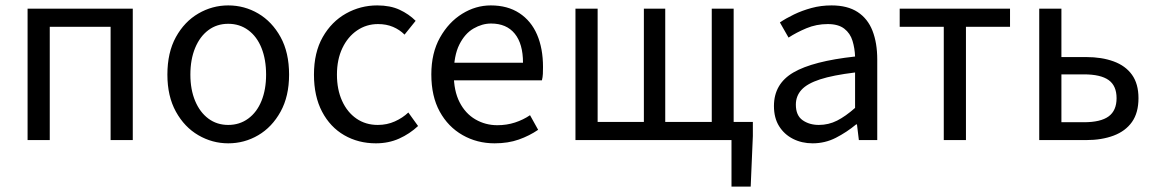

<svg xmlns="http://www.w3.org/2000/svg" viewBox="-20 -518 4272 710"><path d="M82 0V-486H471V0H389V-419H164V0Z M824 12Q765 12 713.5 -18Q662 -48 630.5 -105Q599 -162 599 -242Q599 -324 630.5 -381Q662 -438 713.5 -468Q765 -498 824 -498Q884 -498 935 -468Q986 -438 1017.5 -381Q1049 -324 1049 -242Q1049 -162 1017.5 -105Q986 -48 935 -18Q884 12 824 12ZM824 -56Q866 -56 898 -79.5Q930 -103 947 -145Q964 -187 964 -242Q964 -298 947 -340.5Q930 -383 898 -406.5Q866 -430 824 -430Q782 -430 750.5 -406.5Q719 -383 701.5 -340.5Q684 -298 684 -242Q684 -187 701.5 -145Q719 -103 750.5 -79.5Q782 -56 824 -56Z M1370 12Q1305 12 1253 -18Q1201 -48 1171 -105Q1141 -162 1141 -242Q1141 -324 1173.5 -381Q1206 -438 1259.5 -468Q1313 -498 1375 -498Q1423 -498 1457.5 -482Q1492 -466 1517 -441L1476 -390Q1458 -408 1433.5 -418.5Q1409 -429 1378 -429Q1335 -429 1300.5 -405.5Q1266 -382 1246 -340Q1226 -298 1226 -242Q1226 -187 1245 -145Q1264 -103 1298 -79.5Q1332 -56 1377 -56Q1411 -56 1440 -69Q1469 -82 1490 -102L1526 -52Q1495 -23 1456 -5.5Q1417 12 1370 12Z M1809 12Q1744 12 1690.5 -18.5Q1637 -49 1606 -105.5Q1575 -162 1575 -243Q1575 -322 1607 -379Q1639 -436 1689 -467Q1739 -498 1795 -498Q1857 -498 1900.5 -469.5Q1944 -441 1966 -390Q1988 -339 1988 -270Q1988 -257 1987.5 -245Q1987 -233 1984 -221H1634V-286H1914Q1914 -356 1883.5 -393.5Q1853 -431 1796 -431Q1763 -431 1731 -412.5Q1699 -394 1678.5 -353Q1658 -312 1658 -244Q1658 -182 1679.5 -140Q1701 -98 1738 -76.5Q1775 -55 1819 -55Q1854 -55 1884.5 -65Q1915 -75 1940 -92L1970 -38Q1938 -16 1898.5 -2Q1859 12 1809 12Z M2685 172V0H2647V-67H2764V-15L2756 172ZM2108 0V-486H2190V-67H2361V-486H2440V-67H2612V-486H2693V0Z M2985 12Q2945 12 2912.5 -4.5Q2880 -21 2861 -51.5Q2842 -82 2842 -126Q2842 -208 2914 -250Q2986 -292 3142 -309Q3141 -339 3132.5 -367Q3124 -395 3102 -412Q3080 -429 3041 -429Q2999 -429 2962 -413.5Q2925 -398 2896 -379L2864 -435Q2886 -450 2916 -464.5Q2946 -479 2981 -488.5Q3016 -498 3055 -498Q3114 -498 3151.5 -473.5Q3189 -449 3206.5 -404Q3224 -359 3224 -298V0H3156L3149 -58H3146Q3111 -29 3071 -8.5Q3031 12 2985 12ZM3008 -56Q3044 -56 3075.5 -72Q3107 -88 3142 -119V-250Q3060 -240 3012.5 -224.5Q2965 -209 2944 -186Q2923 -163 2923 -131Q2923 -91 2948 -73.5Q2973 -56 3008 -56Z M3470 0V-419H3307V-486H3715V-419H3552V0Z M3823 0V-486H3905V-307H3997Q4054 -307 4098 -291Q4142 -275 4166 -241.5Q4190 -208 4190 -155Q4190 -101 4166 -67Q4142 -33 4098 -16.5Q4054 0 3997 0ZM3905 -66H3988Q4050 -66 4079.5 -87.5Q4109 -109 4109 -155Q4109 -201 4079.5 -222Q4050 -243 3988 -243H3905Z"/></svg>

Font: Source Sans 3
Style: Regular
Weight: 400
Designer: Paul D. Hunt
Foundry: Adobe
Version: Version 3.046;hotconv 1.0.118;makeotfexe 2.5.65603